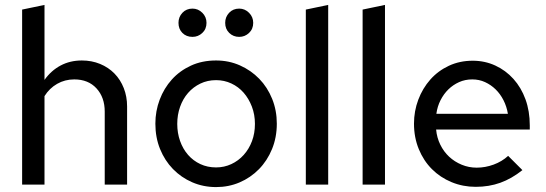

<svg xmlns="http://www.w3.org/2000/svg" viewBox="-20 -751 2221 781"><path d="M70 0V-712Q93 -717 115.5 -721.5Q138 -726 161 -731V-426Q188 -464 226.5 -484.5Q265 -505 313 -505Q353 -505 387 -491Q421 -477 445.5 -452Q470 -427 483.5 -392.5Q497 -358 497 -318V0H406V-288V-297Q406 -355 372.5 -391.5Q339 -428 282 -428Q244 -428 212.5 -410Q181 -392 161 -360V0Z M612 0ZM612 -248Q612 -299 629.5 -345.5Q647 -392 679 -427.5Q711 -463 756.5 -484Q802 -505 859 -505Q911 -505 956 -485Q1001 -465 1034.5 -430.5Q1068 -396 1087 -349Q1106 -302 1106 -248Q1106 -192 1086.5 -144.5Q1067 -97 1033 -62.5Q999 -28 954.5 -9Q910 10 859 10Q807 10 762 -9.5Q717 -29 683.5 -63.5Q650 -98 631 -145Q612 -192 612 -248ZM859 -70Q892 -70 921 -83.5Q950 -97 971.5 -121Q993 -145 1005 -177Q1017 -209 1017 -247Q1017 -285 1004.5 -317.5Q992 -350 971 -374Q950 -398 921 -411.5Q892 -425 859 -425Q824 -425 795 -411Q766 -397 745 -373Q724 -349 712.5 -316.5Q701 -284 701 -247Q701 -210 712.5 -177.5Q724 -145 745 -121Q766 -97 795 -83.5Q824 -70 859 -70ZM763 -601Q738 -601 722 -617Q706 -633 706 -658Q706 -682 722 -699Q738 -716 763 -716Q786 -716 803 -699Q820 -682 820 -658Q820 -633 803 -617Q786 -601 763 -601ZM953 -601Q929 -601 912.5 -617Q896 -633 896 -658Q896 -682 912 -699Q928 -716 953 -716Q976 -716 993 -699Q1010 -682 1010 -658Q1010 -633 993 -617Q976 -601 953 -601Z M1315 -731V0H1224V-712Z M1546 -731V0H1455V-712Z M2105 -59Q2061 -24 2015 -7.5Q1969 9 1915 9Q1863 9 1817 -10Q1771 -29 1737 -63Q1703 -97 1683.5 -144.5Q1664 -192 1664 -248Q1664 -299 1681.5 -345.5Q1699 -392 1730.5 -427.5Q1762 -463 1806 -483.5Q1850 -504 1903 -504Q1952 -504 1994.5 -484.5Q2037 -465 2068.5 -430Q2100 -395 2117.5 -347Q2135 -299 2135 -241V-224H1754Q1757 -191 1771 -162.5Q1785 -134 1807 -113.5Q1829 -93 1858 -81Q1887 -69 1919 -69Q1954 -69 1988 -81.5Q2022 -94 2047 -117ZM1901 -428Q1872 -428 1847.5 -417Q1823 -406 1804 -387.5Q1785 -369 1772 -343.5Q1759 -318 1755 -288H2046Q2041 -318 2028 -343.5Q2015 -369 1996 -387.5Q1977 -406 1953 -417Q1929 -428 1901 -428Z"/></svg>

Font: Rosa Sans
Style: Regular
Weight: 400
Designer: Pentagram / MCKL
Foundry: Pentagram / MCKL
Version: Version 1.005;September 16, 2019;FontCreator 11.5.0.2425 64-